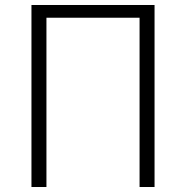

<svg xmlns="http://www.w3.org/2000/svg" viewBox="-20 -749 745 769"><path d="M106 0H166V-678H539V0H599V-729H106Z"/></svg>

Font: Noto Sans CJK KR Light
Style: Regular
Weight: 300
Designer: Ryoko NISHIZUKA (kana & ideographs); Paul D. Hunt (Latin, Greek & Cyrillic); Wenlong ZHANG (bopomofo); Sandoll Communica
Foundry: Adobe Systems Incorporated
Version: Version 1.004;PS 1.004;hotconv 1.0.82;makeotf.lib2.5.63406